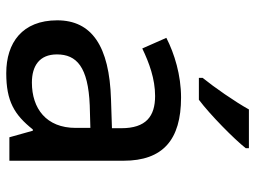

<svg xmlns="http://www.w3.org/2000/svg" viewBox="-121 -685 816 614"><g transform="rotate(90 287.0 -378.0)"><path d="M454 -756V-766H330C305 -721 259 -655 229 -618V-606H299C347 -642 425 -719 454 -756ZM292 -549C220 -549 152 -528 101 -502L135 -425C181 -447 232 -466 287 -466C352 -466 390 -437 390 -358V-328L298 -325C127 -320 45 -263 45 -153C45 -41 117 10 214 10C304 10 347 -16 394 -75H398L419 0H494V-365C494 -491 427 -549 292 -549ZM317 -257 389 -259V-212C389 -118 327 -72 244 -72C191 -72 154 -96 154 -152C154 -215 194 -252 317 -257Z"/></g></svg>

Font: Noto Sans Gunjala Gondi Medium
Style: Regular
Weight: 500
Designer: Ek Type
Foundry: Ek Type
Version: Version 1.004